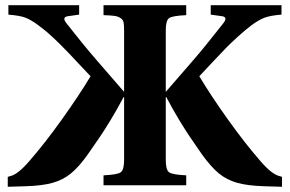

<svg xmlns="http://www.w3.org/2000/svg" viewBox="-20 -712 1114 738"><path d="M457 -358.9V-595.2Q457 -615.7 455.1 -625.7Q453.1 -635.7 443.6 -642.3Q434.1 -648.9 420.4 -650.9Q406.7 -652.8 377.9 -653.8V-691.9H695.8V-653.8Q642.6 -651.4 629.9 -642.3Q617.2 -633.3 617.2 -595.2V-358.9L722.2 -480Q768.1 -532.7 837.9 -622.1Q857.9 -647 832 -649.9L790 -655.8V-691.9H1062V-655.8Q1018.6 -652.3 996.8 -644Q975.1 -635.7 946.8 -615.2Q921.9 -596.2 894 -570.8Q866.2 -545.4 851.3 -530.3Q836.4 -515.1 797.6 -473.9Q758.8 -432.6 746.1 -418.9Q791 -343.8 856.4 -252.2Q921.9 -160.6 981.9 -91.8Q1024.9 -42 1054.2 -35.2L1064 -32.2V5.9L996.1 3.9Q931.6 2 891.6 -9.3Q851.6 -20.5 821 -45.7Q790.5 -70.8 755.9 -119.1Q725.1 -163.6 709 -187.3Q692.9 -210.9 668.2 -251.7Q643.6 -292.5 619.1 -338.9H617.2V-97.2Q617.2 -59.1 629.9 -49.8Q642.6 -40.5 695.8 -38.1V0H377.9V-38.1Q431.2 -40.5 444.1 -49.8Q457 -59.1 457 -97.2V-338.9H455.1Q430.7 -292.5 405.5 -251.2Q380.4 -210 365.2 -187.7Q350.1 -165.5 317.9 -119.1Q283.2 -70.3 252.7 -45.4Q222.2 -20.5 182.4 -9.3Q142.6 2 78.1 3.9L9.8 5.9V-32.2L20 -35.2Q48.8 -42 91.8 -91.8Q151.9 -160.6 217.5 -252.4Q283.2 -344.2 328.1 -418.9Q313.5 -434.1 285.4 -464.1Q257.3 -494.1 243.2 -509Q229 -523.9 207.3 -545.4Q185.5 -566.9 166.5 -583.5Q147.5 -600.1 127 -615.2Q98.6 -636.2 77.1 -644.3Q55.7 -652.3 12.2 -655.8V-691.9H284.2V-655.8L242.2 -649.9Q215.8 -646.5 235.8 -622.1Q301.8 -537.6 352.1 -480Z"/></svg>

Font: Linguistics Pro
Style: Bold
Weight: 700
Designer: Stefan Peev, Context Ltd
Foundry: Stefan Peev, Context Ltd
Version: Version 001.000